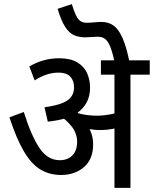

<svg xmlns="http://www.w3.org/2000/svg" viewBox="-20 -916 750 936"><path d="M616 -552V0H538V-552H472V-622H710V-552ZM269 -632Q323 -632 356.5 -612Q390 -592 404.5 -559.5Q419 -527 419 -488Q419 -420 371 -377Q323 -334 213 -323L197 -393Q254 -401 285 -414Q316 -427 328.5 -446Q341 -465 341 -490Q341 -523 322.5 -542.5Q304 -562 266 -562Q236 -562 207 -552.5Q178 -543 149 -524L123 -592Q155 -611 191.5 -621.5Q228 -632 269 -632ZM434 -212Q434 -140 389.5 -101.5Q345 -63 278 -63Q223 -63 179 -88.5Q135 -114 98 -175.5Q61 -237 26 -344L96 -370Q132 -255 172 -195Q212 -135 271 -135Q310 -135 333 -158.5Q356 -182 356 -224Q356 -266 329 -300Q302 -334 266 -355L307 -369L346 -378Q359 -367 374.5 -351Q390 -335 399 -320L408 -302Q420 -283 427 -260.5Q434 -238 434 -212ZM452 -352Q484 -352 520 -359Q556 -366 594 -384V-310Q563 -294 531 -288Q499 -282 466 -282Q443 -282 416.5 -286.5Q390 -291 364 -299L346 -353L352 -367Q375 -359 401.5 -355.5Q428 -352 452 -352ZM538 -615Q528 -663 517 -689.5Q506 -716 492 -726.5Q478 -737 456 -737Q444 -737 427.5 -735.5Q411 -734 396 -734Q366 -734 342 -744Q318 -754 298 -784.5Q278 -815 261 -873L330 -896Q341 -861 350.5 -841Q360 -821 372.5 -813Q385 -805 403 -805Q420 -805 438.5 -807Q457 -809 475 -809Q509 -809 533.5 -791.5Q558 -774 577 -731.5Q596 -689 611 -615Z"/></svg>

Font: Noto Sans Devanagari SemiCondensed
Style: Regular
Weight: 400
Width: 4
Designer: Jelle Bosma - Monotype Design Team
Foundry: Monotype Imaging Inc.
Version: Version 2.006